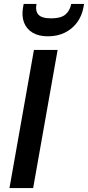

<svg xmlns="http://www.w3.org/2000/svg" viewBox="-20 -953 446 973"><path d="M28 0 152 -700H272L148 0ZM223 -769Q176 -769 145 -787.5Q114 -806 101.5 -839.5Q89 -873 97 -917L100 -933H165Q158 -898 174.5 -879Q191 -860 239 -860Q288 -860 311 -879Q334 -898 341 -933H406L403 -916Q395 -872 370.5 -839Q346 -806 308.5 -787.5Q271 -769 223 -769Z"/></svg>

Font: DM Sans 11pt SemiBold
Style: Italic
Weight: 600
Italic angle: -10°
Version: Version 4.004;gftools[0.9.30]